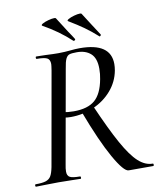

<svg xmlns="http://www.w3.org/2000/svg" viewBox="-87 -865 795 936"><g transform="rotate(-10 310.0 -397.0)"><path d="M16 -12Q49 -12 66 -17.5Q83 -23 91.5 -37Q100 -51 106 -81L188 -544Q192 -570 192 -576Q192 -598 178.5 -605.5Q165 -613 127 -613Q123 -613 123 -619Q123 -625 127 -625L173 -624Q211 -622 235 -622Q252 -622 266.5 -623Q281 -624 292 -625Q321 -628 342 -628Q495 -628 495 -523Q495 -508 492 -491Q482 -437 445.5 -394.5Q409 -352 355 -328.5Q301 -305 242 -305Q226 -305 208 -308L212 -335Q230 -330 261 -330Q330 -330 365.5 -360.5Q401 -391 414 -462Q419 -486 419 -513Q419 -565 393.5 -588Q368 -611 325 -611Q300 -611 288.5 -607.5Q277 -604 270 -589.5Q263 -575 258 -542L176 -81Q172 -62 172 -47Q172 -26 185.5 -19Q199 -12 235 -12Q239 -12 239 -6Q239 0 236 0Q206 0 190 -1L127 -2L63 -1Q46 0 16 0Q12 0 12 -6Q12 -12 16 -12ZM297 -322 356 -342Q411 -216 450.5 -145Q490 -74 524 -43Q558 -12 595 -12Q599 -12 599 -6Q599 0 595 0H474Q450 0 402.5 -84Q355 -168 297 -322ZM310 -767Q303 -771 314 -777.5Q325 -784 343 -789Q361 -794 372 -794Q378 -794 380 -792Q387 -781 419 -731L454 -677L455 -675Q455 -672 451.5 -669Q448 -666 446 -669Q415 -697 383.5 -719.5Q352 -742 310 -767ZM182 -767Q175 -771 186 -777.5Q197 -784 215.5 -789Q234 -794 245 -794Q251 -794 253 -792L300 -718Q318 -692 327 -677L328 -675Q328 -672 324.5 -669.5Q321 -667 318 -669Q258 -725 182 -767Z"/></g></svg>

Font: Cormorant Garamond Medium
Style: Italic
Weight: 500
Italic angle: -10°
Designer: Christian Thalmann (Catharsis Fonts)
Foundry: Catharsis Fonts
Version: Version 4.000